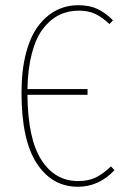

<svg xmlns="http://www.w3.org/2000/svg" viewBox="-20 -711 483 741"><path d="M408.2 -68.8 421.9 -54.2Q361.3 9.8 280.8 9.8Q181.2 9.8 122.1 -80.1Q63 -169.9 63 -353Q63 -438 79.8 -503.7Q96.7 -569.3 126.7 -609.6Q156.7 -649.9 196 -670.4Q235.4 -690.9 282.2 -690.9Q325.2 -690.9 356.2 -676.3Q387.2 -661.6 416 -632.8L402.8 -618.2Q373.5 -645 347.2 -657.5Q320.8 -669.9 284.2 -669.9Q242.2 -669.9 207.5 -652.6Q172.9 -635.3 145.8 -599.9Q118.7 -564.5 103 -505.1Q87.4 -445.8 85.9 -367.2H317.9V-345.2H85.9Q87.4 -174.8 139.9 -93.5Q192.4 -12.2 280.8 -12.2Q322.3 -12.2 350.8 -26.6Q379.4 -41 408.2 -68.8Z"/></svg>

Font: Fira Sans Compressed Thin
Style: Regular
Weight: 100
Width: 1
Designer: Carrois Corporate & Edenspiekermann AG
Foundry: Carrois Corporate GbR & Edenspiekermann AG
Version: Version 4.203;PS 004.203;hotconv 1.0.88;makeotf.lib2.5.64775